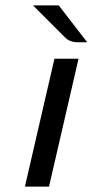

<svg xmlns="http://www.w3.org/2000/svg" viewBox="-20 -689 342 709"><path d="M102 -669H197L302 -533H267Q237 -533 220 -551ZM72 0 181 -472H270L161 0Z"/></svg>

Font: Coval
Style: Book Italic
Weight: 350
Foundry: Context Ltd
Version: Version 001.000